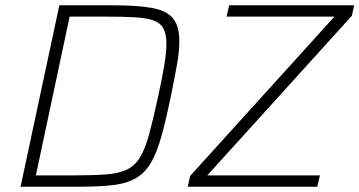

<svg xmlns="http://www.w3.org/2000/svg" viewBox="-20 -708 1363 728"><path d="M58 0 205 -688H405Q500 -688 555.5 -678Q611 -668 635.5 -639Q660 -610 660 -551Q660 -514 651 -463Q642 -412 628 -344Q609 -252 592 -191Q575 -130 553 -92Q531 -54 497 -33.5Q463 -13 410.5 -6.5Q358 0 279 0ZM116 -43H258Q332 -43 380 -46.5Q428 -50 459 -64Q490 -78 510 -110Q530 -142 545.5 -199Q561 -256 580 -344Q595 -412 603 -461Q611 -510 611 -543Q611 -580 599 -601Q587 -622 560.5 -631Q534 -640 491 -642.5Q448 -645 386 -645H244ZM692 0 701 -41 1248 -645H839L849 -688H1323L1314 -648L766 -43H1193L1183 0Z"/></svg>

Font: Saira Thin ExtraLight
Style: Italic
Weight: 250
Italic angle: -12°
Version: Version 1.101